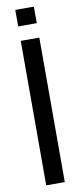

<svg xmlns="http://www.w3.org/2000/svg" viewBox="-96 -743 381 916"><g transform="rotate(-10 95.0 -285.0)"><path d="M50 140V-560H140V140ZM50 -630V-710H140V-630Z"/></g></svg>

Font: Tektur SemiCondensed
Style: Regular
Weight: 400
Width: 4
Designer: Adam Jagosz
Foundry: Adam Jagosz
Version: Version 1.005;gftools[0.9.30]